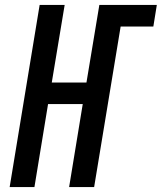

<svg xmlns="http://www.w3.org/2000/svg" viewBox="-20 -755 653 775"><path d="M19 0H119L174 -335H314L259 0H360L467 -648H599L613 -735H381L329 -422H189L241 -735H140Z"/></svg>

Font: Iosevka Sparkle Medium Oblique
Style: Regular
Weight: 500
Italic angle: -9°
Designer: Belleve Invis
Foundry: Belleve Invis
Version: Version 4.5.0; ttfautohint (v1.8.3)